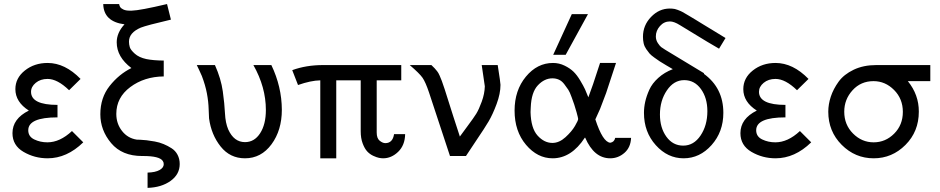

<svg xmlns="http://www.w3.org/2000/svg" viewBox="-20 -763 4599 939"><path d="M41 -111.8Q41 -182.6 121.1 -222.2Q55.2 -264.2 55.2 -327.1Q55.2 -381.3 101.6 -418.2Q147.9 -455.1 212.9 -455.1Q297.9 -455.1 374 -377L317.9 -321.8Q260.7 -377 212.9 -377Q177.7 -377 154.8 -357.9Q131.8 -338.9 131.8 -314Q131.8 -250 261.2 -250V-189Q118.2 -189 118.2 -126Q118.2 -95.2 147.5 -81.1Q176.8 -66.9 211.9 -66.9Q272.9 -66.9 332 -122.1L387.2 -66.9Q307.1 11.2 212.9 11.2Q148.9 11.2 95 -20.3Q41 -51.8 41 -111.8Z M470.7 -204.1Q470.7 -285.2 516.1 -342.5Q561.5 -399.9 622.6 -430.2Q550.8 -484.4 550.8 -556.2Q550.8 -603 588.9 -644Q486.8 -657.2 484.9 -743.2H562.5Q564.5 -733.4 568.1 -727.8Q571.8 -722.2 583.3 -716.6Q594.7 -710.9 614.7 -710.9H624.5Q664.6 -711.9 796.9 -743.2L815.9 -667Q696.8 -639.2 668.5 -627.9Q610.4 -603 610.8 -559.1Q610.8 -545.9 614.7 -532.5Q618.7 -519 639.2 -500.5Q659.7 -481.9 695.8 -474.1Q729 -467.3 780.8 -466.8V-389.2Q685.5 -388.2 617.2 -337.2Q548.8 -286.1 548.8 -206.1Q548.8 -158.2 576.7 -122.6Q604.5 -86.9 648.9 -80.1Q649.9 -80.1 664.8 -79.6Q679.7 -79.1 696.8 -77.1Q713.9 -75.2 736.8 -71Q759.8 -66.9 780.3 -58.3Q800.8 -49.8 819.3 -37.8Q837.9 -25.9 848.4 -5.9Q858.9 14.2 858.9 39.1Q858.9 89.8 814.2 121.8Q769.5 153.8 701.7 155.8V81.1Q739.7 80.1 760.3 68.6Q780.8 57.1 780.8 40Q780.8 30.3 775.9 23.9Q759.8 0 680.7 0H674.8Q576.7 0 523.7 -63Q470.7 -126 470.7 -204.1Z M942.4 -444.8H1031.2Q1061 -377.9 1069.6 -316.4Q1078.1 -254.9 1080.3 -208.5Q1082.5 -162.1 1096.2 -129.9Q1124 -67.9 1178.2 -67.9Q1224.1 -67.9 1252.2 -111.3Q1280.3 -154.8 1280.3 -225.1Q1280.3 -336.9 1219.2 -444.8H1307.1Q1357.9 -338.9 1358.4 -226.1Q1358.4 -126 1307.9 -57.4Q1257.3 11.2 1178.2 11.2Q1105 11.2 1059.1 -46.4Q1013.2 -104 1002.4 -184.1Q1001.5 -189.9 1000.5 -228Q999.5 -266.1 991.9 -306.2Q984.4 -346.2 967.3 -391.1Q963.4 -400.9 954.3 -419.9Q945.3 -439 942.4 -444.8Z M1409.2 -419.9Q1477.1 -444.8 1560.5 -444.8H1942.4V-370.1H1822.3V-115.2Q1822.3 -86.4 1836.9 -74.7Q1851.6 -63 1864.3 -63Q1900.4 -63 1907.2 -106.9H1961.4Q1960.4 -52.7 1927.5 -20.8Q1894.5 11.2 1853.5 11.2Q1844.7 11.2 1833.5 9Q1822.3 6.8 1805.4 -1Q1788.6 -8.8 1775.9 -22.5Q1763.2 -36.1 1753.7 -61.5Q1744.1 -86.9 1744.1 -121.1V-370.1H1624.5V11.2H1546.4V-370.1Q1499.5 -369.1 1437.5 -347.2Z M1983.9 -444.8H2089.8Q2099.6 -436 2105.7 -429Q2111.8 -421.9 2117.9 -414.6Q2124 -407.2 2129.9 -393.6Q2135.7 -379.9 2140.9 -366.9Q2146 -354 2155 -325.9Q2164.1 -297.9 2172.4 -271Q2180.7 -244.1 2196.8 -194.1Q2212.9 -144 2229 -95.2Q2236.8 -106.4 2266.8 -146.7Q2296.9 -187 2309.3 -207Q2321.8 -227.1 2335.9 -265.6Q2350.1 -304.2 2351.1 -340.8Q2351.1 -341.8 2335.9 -444.8H2414.1Q2428.2 -355 2427.7 -348.1Q2427.7 -305.2 2408.7 -254.2Q2389.6 -203.1 2369.9 -169.7Q2350.1 -136.2 2311 -78.6Q2272 -21 2258.8 0H2180.7L2078.1 -311Q2061 -361.8 2046.4 -382.8Q2031.7 -403.8 1983.9 -444.8Z M2496.6 -222.2Q2496.6 -321.3 2552 -388.2Q2607.4 -455.1 2684.6 -455.1Q2714.4 -455.1 2741 -442.1Q2767.6 -429.2 2784.7 -412.6Q2801.8 -396 2817.6 -369.4Q2833.5 -342.8 2841.1 -326.4Q2848.6 -310.1 2857.4 -287.1L2880.4 -351.1L2914.6 -455.1H2992.7L2944.3 -308.1L2914.6 -230L2891.6 -179.2Q2927.7 -68.4 2964.4 -64.9Q2984.4 -67.9 2988.8 -88.9H3066.4Q3064.5 -42 3033.9 -15.4Q3003.4 11.2 2964.4 11.2Q2885.3 11.2 2841.8 -89.8H2840.3Q2774.4 11.2 2682.6 11.2Q2608.4 11.2 2552.5 -54.9Q2496.6 -121.1 2496.6 -222.2ZM2574.7 -214.8Q2576.7 -135.7 2609.1 -99.9Q2641.6 -64 2681.6 -64Q2714.8 -64 2745.6 -92Q2776.4 -120.1 2792 -147Q2807.6 -173.8 2807.6 -181.2Q2807.6 -185.1 2799.8 -213.9Q2792 -241.7 2788.3 -252Q2784.7 -262.2 2775.6 -287.6Q2766.6 -313 2759 -324.5Q2751.5 -335.9 2739.5 -351.6Q2727.5 -367.2 2713.1 -373.5Q2698.7 -379.9 2681.6 -379.9Q2642.6 -379.9 2610.6 -345.9Q2578.6 -312 2575.7 -237.8ZM2685.5 -495.1 2776.4 -693.8H2855.5L2746.6 -495.1Z M3124.5 -583Q3124.5 -639.2 3164.1 -680.2Q3203.6 -721.2 3255.4 -721.2Q3262.2 -721.2 3268.3 -720.7Q3274.4 -720.2 3280.5 -719Q3286.6 -717.8 3293.9 -714.8Q3301.3 -711.9 3308.3 -709Q3315.4 -706.1 3327.9 -698.5Q3340.3 -690.9 3350.8 -685.1Q3361.3 -679.2 3381.8 -666.5Q3402.3 -653.8 3420.4 -642.8Q3438.5 -631.8 3469.5 -613Q3500.5 -594.2 3528.3 -577.1L3496.6 -524.9Q3477.5 -534.7 3305.2 -640.1Q3276.4 -658.2 3256.3 -658.2Q3227.5 -658.2 3207.5 -635.5Q3187.5 -612.8 3187.5 -585Q3187.5 -566.9 3197.5 -552Q3207.5 -537.1 3213.9 -532.5Q3220.2 -527.8 3234.4 -519L3423.3 -404.8L3422.4 -401.9Q3517.6 -333 3517.6 -210.9Q3517.6 -118.2 3460 -53.5Q3402.3 11.2 3323.2 11.2Q3245.1 11.2 3187.3 -53Q3129.4 -117.2 3129.4 -210.9Q3129.4 -237.8 3135.5 -265.4Q3141.6 -293 3155.5 -324Q3169.4 -355 3199.5 -382.1Q3229.5 -409.2 3270.5 -424.8Q3260.7 -430.7 3238 -443.8Q3215.3 -457 3206.3 -463.1Q3197.3 -469.2 3180.4 -481.2Q3163.6 -493.2 3156.5 -501.5Q3149.4 -509.8 3140.4 -522.9Q3131.3 -536.1 3127.9 -551Q3124.5 -565.9 3124.5 -583ZM3207.5 -203.1Q3207.5 -138.2 3239 -94.5Q3270.5 -50.8 3321.3 -50.8Q3373 -50.8 3406.2 -100.3Q3439.5 -149.9 3439.5 -219.2Q3439.5 -284.2 3408 -327.6Q3376.5 -371.1 3326.2 -371.1Q3275.4 -371.1 3241.5 -321Q3207.5 -271 3207.5 -203.1Z M3601.1 -111.8Q3601.1 -182.6 3681.2 -222.2Q3615.2 -264.2 3615.2 -327.1Q3615.2 -381.3 3661.6 -418.2Q3708 -455.1 3772.9 -455.1Q3857.9 -455.1 3934.1 -377L3877.9 -321.8Q3820.8 -377 3772.9 -377Q3737.8 -377 3714.8 -357.9Q3691.9 -338.9 3691.9 -314Q3691.9 -250 3821.3 -250V-189Q3678.2 -189 3678.2 -126Q3678.2 -95.2 3707.5 -81.1Q3736.8 -66.9 3772 -66.9Q3833 -66.9 3892.1 -122.1L3947.3 -66.9Q3867.2 11.2 3772.9 11.2Q3709 11.2 3655 -20.3Q3601.1 -51.8 3601.1 -111.8Z M4030.8 -216.8Q4030.8 -252.9 4043.2 -290.5Q4055.7 -328.1 4081.3 -363.5Q4106.9 -398.9 4154.8 -421.9Q4202.6 -444.8 4265.6 -444.8H4529.8V-366.2H4419.9Q4474.1 -299.3 4473.6 -216.8Q4473.6 -119.6 4408.2 -54.2Q4342.8 11.2 4252.9 11.2Q4162.1 11.2 4096.4 -54.7Q4030.8 -120.6 4030.8 -216.8ZM4108.9 -216.8Q4108.9 -152.8 4151.9 -109.9Q4194.8 -66.9 4252.7 -66.9Q4310.5 -66.9 4353 -109.4Q4395.5 -151.9 4395.5 -215.8Q4395.5 -279.8 4352.5 -323Q4309.6 -366.2 4252 -366.2Q4189.9 -366.2 4149.4 -321.5Q4108.9 -276.9 4108.9 -216.8Z"/></svg>

Font: CMU Sans Serif
Style: Medium
Weight: 500
Version: Version 0.7.0